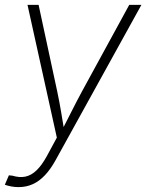

<svg xmlns="http://www.w3.org/2000/svg" viewBox="-32 -559 599 786"><path d="M-12.2 197.3 4.4 158.7 19 160.2Q47.4 168.9 71.5 164.1Q95.7 159.2 117.2 138.7Q138.7 118.2 159.2 81.1L200.7 4.4L80.6 -539.1H126L202.6 -183.1Q211.4 -141.6 218.3 -100.1Q225.1 -58.6 231.9 -18.1H217.8Q238.8 -58.6 259.5 -100.1Q280.3 -141.6 302.7 -183.1L497.1 -539.1H546.9L195.3 97.2Q174.8 134.3 151.6 158.7Q128.4 183.1 101.8 195.1Q75.2 207 43.9 207Q28.3 207 14.2 204.3Q0 201.7 -12.2 197.3Z"/></svg>

Font: Inter 18pt ExtraLight
Style: Italic
Weight: 250
Italic angle: -9.3988°
Designer: Rasmus Andersson
Foundry: rsms
Version: Version 4.001;git-66647c0bb